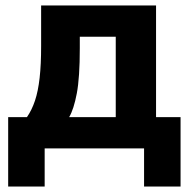

<svg xmlns="http://www.w3.org/2000/svg" viewBox="-20 -545 698 705"><path d="M10 140V-115H79Q97 -141 108.5 -175.5Q120 -210 125.5 -259Q131 -308 131 -376V-525H553V-115H643V140H509V0H144V140ZM234 -115H405V-410H273V-368Q273 -260 262 -202Q251 -144 234 -115Z"/></svg>

Font: IBM Plex Sans
Style: Bold
Weight: 700
Designer: Mike Abbink, Paul van der Laan, Pieter van Rosmalen
Foundry: Bold Monday
Version: Version 3.201